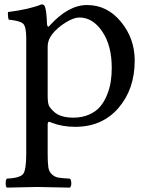

<svg xmlns="http://www.w3.org/2000/svg" viewBox="-20 -580 658 878"><path d="M218 -423Q198 -396 198 -368V-143Q198 -110 203.5 -97.5Q209 -85 228 -68Q257 -42 316 -42Q356 -42 387.5 -56Q419 -70 438 -92.5Q457 -115 469.5 -146Q482 -177 486.5 -207Q491 -237 491 -270Q491 -372 447.5 -436Q404 -500 343 -500Q317 -500 280 -477Q243 -454 218 -423ZM596 -303Q596 -172 521.5 -86Q447 0 324 0Q265 0 216 -19Q207 -24 202.5 -22.5Q198 -21 198 -10V124Q198 164 201 184.5Q204 205 217 217Q230 229 246 232Q262 235 300 237Q306 243 306 258Q306 272 300 278Q177 275 150 275Q140 275 11 278Q6 273 6 258Q6 242 11 237Q70 234 85 216.5Q100 199 100 124V-405Q100 -458 86 -471.5Q72 -485 20 -490Q16 -500 16 -518Q16 -520 16.5 -522Q17 -524 17 -525Q113 -537 170 -560Q181 -560 185 -551Q193 -532 195 -469Q196 -460 200 -458.5Q204 -457 208 -464Q293 -557 378 -557Q470 -557 533 -480.5Q596 -404 596 -303Z"/></svg>

Font: Indiction Unicode
Style: Normal
Weight: 500
Version: Version 1.1